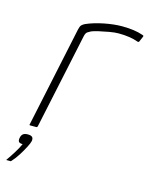

<svg xmlns="http://www.w3.org/2000/svg" viewBox="-123 -543 601 766"><g transform="rotate(15 177.5 -159.5)"><path d="M286 -477Q338 -477 372 -465Q374 -464 376.5 -463Q379 -462 377 -458L368 -437Q367 -434 364.5 -433.5Q362 -433 360 -434Q344 -440 323.5 -443Q303 -446 280 -446Q264 -446 241.5 -442Q219 -438 199.5 -433.5Q180 -429 171 -425Q165 -422 158 -417.5Q151 -413 148 -399L64 -4Q63 -2 62 -1Q61 0 59 0H34Q32 0 31 -1Q30 -2 31 -4L119 -419Q122 -433 127 -438Q132 -443 140 -447Q172 -461 212.5 -469Q253 -477 286 -477ZM56 59Q54 68 45 85.5Q36 103 24 122Q12 141 -1 155Q-4 158 -4 158Q-5 158 -12 158Q-19 158 -23 158Q-22 157 -22 156.5Q-22 156 -19 152Q-9 138 4 117Q17 96 24 80Q11 80 7.5 74.5Q4 69 6 59Q8 48 14.5 42.5Q21 37 34 37Q48 37 53 42.5Q58 48 56 59Z"/></g></svg>

Font: Glory Thin
Style: Italic
Weight: 100
Italic angle: -12°
Designer: Robert Leuschke
Foundry: Robert Leuschke
Version: Version 1.011